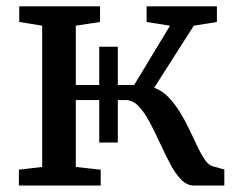

<svg xmlns="http://www.w3.org/2000/svg" viewBox="-20 -574 728 594"><path d="M38.5 0V-49L110.5 -57.5V-494.5L39.5 -506V-554.5H289.5V-506L214.5 -494.5V-311H395L506 -494.5L433.5 -506V-554.5H651V-506L579.5 -494.5L457 -302.5Q482.5 -293 502 -272.5Q521.5 -252 537.5 -225.8Q553.5 -199.5 566.5 -172Q579.5 -144.5 591 -120.2Q602.5 -96 613.8 -79.8Q625 -63.5 637 -60L674 -49.5V0H580Q558 0 539.8 -19Q521.5 -38 505.8 -68.2Q490 -98.5 474.5 -132.2Q459 -166 443 -196.2Q427 -226.5 408.8 -245.5Q390.5 -264.5 368.5 -264.5H214.5V-57.5L291.5 -49V0ZM287 -133V-429.5H344.5V-133Z"/></svg>

Font: Merriweather 20pt
Style: Regular
Weight: 400
Version: Version 2.100